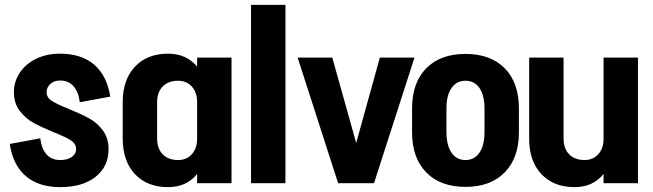

<svg xmlns="http://www.w3.org/2000/svg" viewBox="-20 -751 2675 787"><path d="M263 -304Q312 -284 345 -266Q378 -248 401.5 -216.5Q425 -185 425 -140Q425 -68 371.5 -26Q318 16 227 16H226Q139 16 86 -29Q33 -74 20 -161L145 -184Q150 -142 170.5 -118.5Q191 -95 227 -95Q256 -95 274 -107.5Q292 -120 292 -140Q292 -162 270 -176Q248 -190 200 -209Q149 -230 116.5 -248Q84 -266 60.5 -297Q37 -328 37 -373Q37 -417 61.5 -453.5Q86 -490 129 -510.5Q172 -531 225 -531H226Q313 -531 365.5 -486.5Q418 -442 432 -355L307 -332Q302 -374 281.5 -397.5Q261 -421 226 -421Q202 -421 186.5 -407Q171 -393 171 -373Q171 -351 193 -337Q215 -323 263 -304Z M788 -515H929V0H788V-38Q745 16 669 16Q583 16 533 -37.5Q483 -91 483 -183V-332Q483 -424 533 -477.5Q583 -531 669 -531Q744 -531 788 -478ZM788 -183V-332Q788 -372 766.5 -396Q745 -420 710 -420Q670 -420 647 -396.5Q624 -373 624 -332V-183Q624 -142 647 -118.5Q670 -95 710 -95Q745 -95 766.5 -119Q788 -143 788 -183Z M1150 0H1009V-731H1150Z M1440 -165 1537 -515H1679L1513 0H1366L1200 -515H1342Z M2107 -209Q2107 -104 2049 -44.5Q1991 15 1888 15Q1785 15 1727 -44.5Q1669 -104 1669 -209V-306Q1669 -412 1727 -471Q1785 -530 1888 -530Q1991 -530 2049 -471Q2107 -412 2107 -306ZM1966 -305Q1966 -360 1945.5 -390Q1925 -420 1888 -420Q1851 -420 1830.5 -390Q1810 -360 1810 -305V-210Q1810 -156 1830.5 -125.5Q1851 -95 1888 -95Q1925 -95 1945.5 -125.5Q1966 -156 1966 -210Z M2454 -515H2595V0H2454V-38Q2411 16 2335 16Q2249 16 2199 -37.5Q2149 -91 2149 -182V-515H2290V-183Q2290 -142 2313 -118.5Q2336 -95 2376 -95Q2411 -95 2432.5 -119Q2454 -143 2454 -183Z"/></svg>

Font: Akshar SemiBold
Style: Regular
Weight: 600
Designer: Tall Chai
Foundry: Tall Chai
Version: Version 1.000